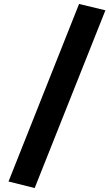

<svg xmlns="http://www.w3.org/2000/svg" viewBox="-20 -837 552 969"><path d="M379 -817 23 79 155 112 512 -785Z"/></svg>

Font: Fira Sans
Style: Bold Italic
Weight: 700
Italic angle: -8°
Designer: bBox Type GmbH & Carrois Corporate GbR & Edenspiekermann AG
Foundry: bBox Type GmbH & Carrois Corporate GbR & Edenspiekermann AG
Version: Version 4.301;PS 004.301;hotconv 1.0.88;makeotf.lib2.5.64775